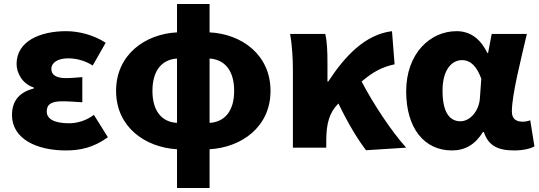

<svg xmlns="http://www.w3.org/2000/svg" viewBox="-20 -739 2698 961"><path d="M309 14C380 14 446 1 520 -52L450 -164C408 -132 359 -122 327 -122C252 -122 214 -143 214 -181C214 -218 238 -232 293 -232C324 -232 359 -229 392 -227V-353C366 -351 335 -348 311 -348C263 -348 237 -363 237 -394C237 -426 270 -447 321 -447C363 -447 407 -435 444 -411L509 -525C452 -562 379 -583 311 -583C181 -583 63 -533 63 -419C63 -374 91 -320 149 -301V-296C81 -279 40 -238 40 -163C40 -45 162 14 309 14Z M1029 -446C1105 -441 1152 -386 1152 -284C1152 -183 1104 -128 1029 -124ZM866 -124C790 -128 743 -183 743 -284C743 -386 790 -441 866 -446ZM1029 -719H866V-577C707 -569 561 -466 561 -284C561 -103 707 -1 866 8V202H1029V8C1188 -1 1334 -103 1334 -284C1334 -466 1189 -569 1029 -577Z M2013 0C1938 -83 1848 -220 1790 -331C1850 -382 1897 -405 1955 -417L1942 -583C1807 -566 1707 -459 1623 -331H1619V-427C1619 -481 1617 -532 1608 -569H1432C1443 -508 1446 -437 1446 -392V0H1613V-35C1613 -121 1629 -176 1672 -219L1674 -221C1724 -117 1771 -41 1812 13Z M2242 14C2308 14 2359 -16 2397 -78H2402C2424 -10 2472 14 2553 14C2600 14 2634 5 2655 -6L2634 -137C2621 -132 2608 -130 2597 -130C2565 -130 2542 -142 2542 -181C2542 -265 2587 -439 2617 -569H2441L2423 -474H2419C2382 -551 2328 -583 2265 -583C2133 -583 2013 -471 2013 -282C2013 -98 2103 14 2242 14ZM2285 -132C2230 -132 2195 -177 2195 -285C2195 -394 2244 -438 2292 -438C2338 -438 2367 -404 2389 -345L2382 -248C2378 -183 2332 -132 2285 -132Z"/></svg>

Font: Noto Sans Korean Black
Style: Bold
Weight: 900
Designer: Ryoko NISHIZUKA (kana & ideographs); Paul D. Hunt (Latin, Greek & Cyrillic); Wenlong ZHANG (bopomofo); Sandoll Communica
Foundry: Adobe Systems Incorporated
Version: Version 1.000;PS 1;hotconv 1.0.78;makeotf.lib2.5.61930